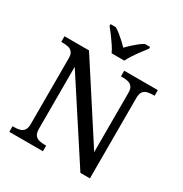

<svg xmlns="http://www.w3.org/2000/svg" viewBox="-209 -1087 1181 1242"><g transform="rotate(30 381.5 -465.5)"><path d="M38 0V-42H51Q74 -42 92.5 -47Q111 -52 122 -67.5Q133 -83 133 -114V-604Q133 -634 121.5 -648.5Q110 -663 91.5 -667.5Q73 -672 51 -672H38V-714H221L579 -161V-604Q579 -634 567.5 -648.5Q556 -663 537.5 -667.5Q519 -672 497 -672H484V-714H735V-672H722Q700 -672 681 -667Q662 -662 651 -647Q640 -632 640 -600V0H569L194 -576V-114Q194 -83 205 -67.5Q216 -52 235 -47Q254 -42 276 -42H289V0ZM357 -771Q347 -794 329 -820.5Q311 -847 292 -873Q273 -899 257 -918V-931H296Q315 -920 334 -904.5Q353 -889 371 -872.5Q389 -856 404 -840Q419 -856 437 -872.5Q455 -889 474.5 -904.5Q494 -920 513 -931H552V-918Q537 -899 517.5 -873Q498 -847 480.5 -820.5Q463 -794 452 -771Z"/></g></svg>

Font: Noto Serif Lao
Style: Regular
Weight: 400
Designer: Monotype Design Team
Foundry: Monotype Imaging Inc.
Version: Version 2.003